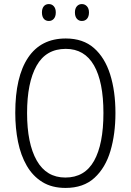

<svg xmlns="http://www.w3.org/2000/svg" viewBox="-20 -913 642 943"><path d="M547 -358Q547 -255 522.5 -172Q498 -89 444 -39.5Q390 10 302 10Q235 10 188 -19Q141 -48 111.5 -99Q82 -150 68.5 -216.5Q55 -283 55 -359Q55 -536 118 -630Q181 -724 303 -724Q388 -724 441.5 -677Q495 -630 521 -547.5Q547 -465 547 -358ZM113 -358Q113 -208 160.5 -124.5Q208 -41 301 -41Q396 -41 442 -123Q488 -205 488 -358Q488 -511 441.5 -592Q395 -673 303 -673Q206 -673 159.5 -590Q113 -507 113 -358ZM186 -852Q186 -871 195 -882Q204 -893 220 -893Q235 -893 244.5 -882Q254 -871 254 -852Q254 -832 244.5 -821Q235 -810 220 -810Q204 -810 195 -821Q186 -832 186 -852ZM348 -852Q348 -871 357.5 -882Q367 -893 382 -893Q397 -893 407 -882Q417 -871 417 -852Q417 -832 407.5 -821Q398 -810 382 -810Q367 -810 357.5 -821Q348 -832 348 -852Z"/></svg>

Font: Noto Sans Lao Condensed Light
Style: Regular
Weight: 300
Width: 3
Designer: Monotype Design Team
Foundry: Monotype Imaging Inc.
Version: Version 2.003; ttfautohint (v1.8.4.7-5d5b)